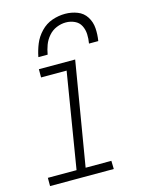

<svg xmlns="http://www.w3.org/2000/svg" viewBox="-113 -812 659 879"><g transform="rotate(-15 216.0 -372.0)"><path d="M13 0H315L314 -39H192L274 -530H102V-491H223L149 -39H13ZM114 -584H158Q162 -607 170 -628.5Q178 -650 194 -668.5Q210 -687 232 -696Q254 -705 276 -705Q298 -705 317.5 -696Q337 -687 346.5 -668.5Q356 -650 357 -628Q358 -606 354 -584H398Q403 -614 401 -644Q399 -674 383.5 -698.5Q368 -723 340.5 -733.5Q313 -744 283 -744Q252 -744 221.5 -733.5Q191 -723 167.5 -698.5Q144 -674 132 -644.5Q120 -615 114 -584Z"/></g></svg>

Font: Iosevka Sparkle XLtObl
Style: Regular
Weight: 200
Italic angle: -9°
Designer: Belleve Invis
Foundry: Belleve Invis
Version: Version 4.5.0; ttfautohint (v1.8.3)